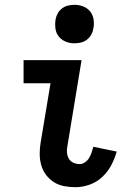

<svg xmlns="http://www.w3.org/2000/svg" viewBox="-20 -770 540 798"><path d="M294 8Q269 8 246 3.5Q223 -1 204 -13Q185 -25 171.5 -43Q158 -61 151.5 -83.5Q145 -106 145 -130Q145 -154 149 -178L190 -424H78V-520H319L260 -162Q257 -148 258.5 -134.5Q260 -121 266.5 -110Q273 -99 285.5 -93.5Q298 -88 312 -88Q323 -88 334 -96Q345 -104 351 -114.5Q357 -125 361 -137Q365 -149 368 -160L465 -140Q457 -111 442.5 -83.5Q428 -56 405 -34.5Q382 -13 352.5 -2.5Q323 8 294 8ZM289 -590Q270 -590 253 -597Q236 -604 224.5 -618Q213 -632 210.5 -651Q208 -670 211 -689Q213 -702 220 -714.5Q227 -727 238.5 -735.5Q250 -744 263.5 -747Q277 -750 290 -750Q309 -750 326.5 -743Q344 -736 355 -722Q366 -708 369 -689Q372 -670 368 -651Q366 -638 359 -625.5Q352 -613 340.5 -604.5Q329 -596 315.5 -593Q302 -590 289 -590Z"/></svg>

Font: Iosevka Web
Style: Bold Italic
Weight: 700
Italic angle: -9°
Monospace: yes
Designer: Belleve Invis
Foundry: Belleve Invis
Version: Version 28.0.3; ttfautohint (v1.8.3)